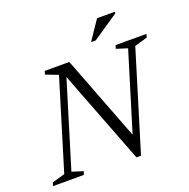

<svg xmlns="http://www.w3.org/2000/svg" viewBox="-164 -1008 1147 1163"><g transform="rotate(-20 410.0 -427.0)"><path d="M552.5 -108 535.5 -96.5 698.5 -629 627 -651.5 634 -673H833L826.5 -651.5L744 -627.5L549.5 9H520L276 -624L294 -613L120 -44L191.5 -21.5L184.5 0H-14.5L-8 -21.5L74.5 -45.5L250 -621L170.5 -651.5L177 -673H335.5ZM500.5 -741 584 -864.5H698.5L698 -854.5L530.5 -741Z"/></g></svg>

Font: Newsreader 17pt
Style: Italic
Weight: 400
Italic angle: -17°
Version: Version 1.003